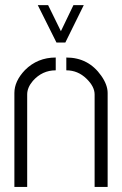

<svg xmlns="http://www.w3.org/2000/svg" viewBox="-20 -742 484 762"><path d="M129.9 -721.7H170.9L221.7 -618.2L271.5 -721.7H312.5L239.3 -573.2H204.1ZM37.1 0V-373Q37.1 -419.9 79.1 -463.9Q128.9 -513.7 201.2 -513.7V-462.9Q147.5 -462.9 110.4 -420.9Q87.9 -394.5 87.9 -367.2V0ZM243.2 -462.9V-513.7Q331.1 -513.7 381.8 -441.4Q407.2 -405.3 407.2 -373V0H355.5V-367.2Q355.5 -398.4 323.2 -429.7Q289.1 -462.9 243.2 -462.9Z"/></svg>

Font: Post No Bills Colombo
Style: Regular
Weight: 500
Designer: Kosala Senevirathne, Siva Puranthara, Lasantha Premarathna, Tharique Azeez
Foundry: Mooniak
Version: Version 1.220 ; ttfautohint (v1.5)